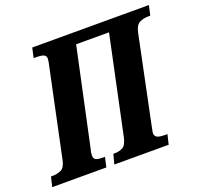

<svg xmlns="http://www.w3.org/2000/svg" viewBox="-144 -854 1040 993"><g transform="rotate(-20 376.0 -357.0)"><path d="M-20 0 -7 -54H3Q28 -54 49 -64Q70 -74 78 -112L179 -591Q183 -607 184.5 -617Q186 -627 186 -633Q186 -647 174.5 -653.5Q163 -660 128 -660H118L130 -714H772L760 -660H750Q724 -660 702 -650Q680 -640 671 -600L571 -118Q569 -106 567 -97.5Q565 -89 565 -83Q565 -69 576.5 -61.5Q588 -54 623 -54H634L621 0H322L336 -54H346Q368 -54 387.5 -64Q407 -74 416 -114L530 -652H349L234 -115Q231 -106 230 -97.5Q229 -89 229 -83Q229 -67 239.5 -60.5Q250 -54 279 -54H290L278 0Z"/></g></svg>

Font: Noto Serif ExtraCondensed ExtraBold
Style: Italic
Weight: 800
Width: 2
Italic angle: -12°
Designer: Monotype Design Team
Foundry: Monotype Imaging Inc.
Version: Version 2.013